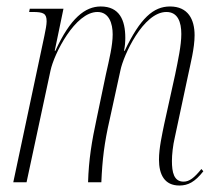

<svg xmlns="http://www.w3.org/2000/svg" viewBox="-20 -563 672 593"><path d="M534 10C561 10 582 -1 608 -34L602 -41C580 -14 565 -2 547 -2C517 -2 511 -31 511 -66C511 -85 514 -114 520 -139L561 -331C568 -365 581 -414 581 -454C581 -503 561 -543 505 -543C454 -543 413 -507 365 -406H363C366 -420 367 -434 367 -446C367 -501 349 -543 291 -543C243 -543 197 -507 151 -406H149L176 -536H72L70 -526H81C115 -526 124 -521 124 -497C124 -487 121 -471 117 -452L21 0H62L136 -345C147 -397 212 -526 281 -526C317 -526 328 -490 328 -457C328 -423 318 -382 307 -333L279 -199C263 -125 254 -69 252 0H293C296 -70 302 -121 319 -195L352 -346C361 -391 422 -526 494 -526C529 -526 540 -495 540 -458C540 -423 530 -377 521 -333L487 -179C481 -149 471 -106 471 -70C471 -24 488 10 534 10Z"/></svg>

Font: Noto Serif Display ExtraCondensed ExtraLight
Style: Italic
Weight: 200
Width: 2
Italic angle: -12°
Designer: Monotype Design Team
Foundry: Monotype Imaging Inc.
Version: Version 2.009